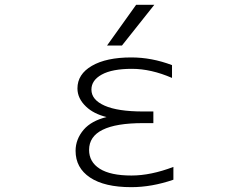

<svg xmlns="http://www.w3.org/2000/svg" viewBox="-20 -774 1040 805"><path d="M550.8 -753.9H627L491.2 -583H428.7ZM353.5 -145.5Q353.5 -94.7 398.4 -66.4Q443.4 -38.1 531.2 -38.1Q612.3 -38.1 707 -74.2V-20.5Q616.2 10.7 530.3 10.7Q418 10.7 357.4 -29.8Q296.9 -70.3 296.9 -141.6Q296.9 -190.4 331.1 -230.5Q363.3 -267.6 426.8 -283.2Q372.1 -296.9 340.8 -327.1Q304.7 -361.3 304.7 -403.3Q304.7 -462.9 365.2 -498Q425.8 -533.2 530.3 -533.2Q616.2 -533.2 701.2 -501V-447.3Q613.3 -485.4 533.2 -485.4Q450.2 -485.4 406.7 -461.4Q363.3 -437.5 363.3 -398.4Q363.3 -355.5 418.5 -331.1Q473.6 -306.6 580.1 -306.6H623V-257.8H580.1Q353.5 -257.8 353.5 -145.5Z"/></svg>

Font: Gen Shin Gothic Monospace Light
Style: Regular
Weight: 300
Designer: [Source Han Sans]
Ryoko NISHIZUKA  (kana & ideographs); Paul D. Hunt (Latin, Greek & Cyrillic); Wenlong ZHANG  (bopomofo
Version: Version 1.002.20150607